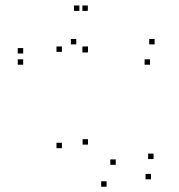

<svg xmlns="http://www.w3.org/2000/svg" viewBox="-20 -667 660 708"><path d="M208.3 -120.5V-140.5H188.3V-120.5ZM373 21.5V1.5H353V21.5ZM536.7 -5.8V-25.8H516.7V-5.8ZM546.2 -80.5V-100.5H526.2V-80.5ZM406.8 -59.2V-79.2H386.8V-59.2ZM304.5 -133.7V-153.7H284.5V-133.7ZM304.5 -475.7V-495.7H284.5V-475.7ZM208.3 -475.7V-495.7H188.3V-475.7ZM303.8 -473.5V-493.5H283.8V-473.5ZM303.8 -626.8V-646.8H283.8V-626.8ZM272.7 -626.8V-646.8H252.7V-626.8ZM65.5 -469.7V-489.7H45.5V-469.7ZM65.5 -428.3V-448.3H45.5V-428.3ZM533.2 -428.3V-448.3H513.2V-428.3ZM550.2 -503.3V-523.3H530.2V-503.3ZM261.3 -503.3V-523.3H241.3V-503.3Z"/></svg>

Font: Monaspace Argon Dots Var
Style: Regular
Weight: 400
Designer: Riley Cran and the Lettermatic Team
Version: Version 1.100 (Monaspace Argon Dots)